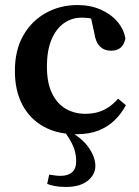

<svg xmlns="http://www.w3.org/2000/svg" viewBox="-20 -518 549 761"><path d="M241 223Q216 223 198 219.5Q180 216 167 211L175 174Q187 176 198 177.5Q209 179 220 179Q249 179 265.5 165Q282 151 282 120Q282 90 270.5 62.5Q259 35 233 0H269V10Q298 28 317.5 49.5Q337 71 347.5 94.5Q358 118 358 140Q358 174 327.5 198.5Q297 223 241 223ZM282 14Q207 14 152.5 -16.5Q98 -47 68.5 -103Q39 -159 39 -237Q39 -319 72 -377Q105 -435 161.5 -466.5Q218 -498 287 -498Q338 -498 379 -480Q420 -462 445.5 -432Q471 -402 477 -365Q472 -341 458 -329Q444 -317 420 -317Q393 -317 376 -334Q359 -351 354 -386L336 -468L398 -425Q375 -437 351.5 -442.5Q328 -448 303 -448Q265 -448 234 -426.5Q203 -405 184.5 -362Q166 -319 166 -254Q166 -190 186 -148.5Q206 -107 240.5 -87Q275 -67 318 -67Q344 -67 366.5 -73Q389 -79 409.5 -92.5Q430 -106 448 -127L479 -101Q460 -66 433.5 -40.5Q407 -15 370 -0.5Q333 14 282 14Z"/></svg>

Font: Source Serif 4 18pt SemiBold
Style: Regular
Weight: 600
Designer: Frank Grießhammer
Foundry: Adobe Systems Incorporated
Version: Version 4.004;hotconv 1.0.116;makeotfexe 2.5.65601